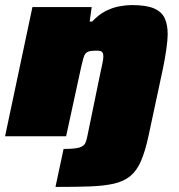

<svg xmlns="http://www.w3.org/2000/svg" viewBox="-21 -538 708 758"><path d="M198 200 230 50Q274 50 292 44.5Q310 39 315.5 27.5Q321 16 324 -1L375 -249Q379 -266 383 -286Q387 -306 387 -314Q387 -325 384 -330Q381 -335 375.5 -336.5Q370 -338 360 -338Q344 -338 334 -336Q324 -334 318 -328Q312 -322 308.5 -309.5Q305 -297 300 -276L240 0H-1L107 -510H341L333 -453H343Q368 -480 395.5 -494Q423 -508 450 -513Q477 -518 499 -518Q556 -518 586.5 -505Q617 -492 629 -466.5Q641 -441 641 -403Q641 -381 635.5 -342.5Q630 -304 622 -266L565 0Q552 60 535.5 98Q519 136 493.5 157Q468 178 429 187Q390 196 333.5 198Q277 200 198 200Z"/></svg>

Font: Saira Expanded Black
Style: Italic
Weight: 900
Width: 7
Italic angle: -12°
Designer: Hector Gatti with collaboration of the Omnibus-Type team
Foundry: Omnibus-Type
Version: Version 1.101